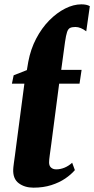

<svg xmlns="http://www.w3.org/2000/svg" viewBox="-20 -855 434 886"><path d="M134.5 11Q94 11 66.5 -9.5Q39 -30 41 -74Q41 -77.5 41.8 -84.2Q42.5 -91 44.2 -104Q46 -117 49 -138.2Q52 -159.5 56 -192L92.5 -469H35L43 -507.5L104 -531.5L110.5 -570Q121.5 -628.5 147 -677Q172.5 -725.5 207.2 -760.8Q242 -796 280.5 -815.5Q319 -835 355.5 -835Q367 -835 377 -833Q387 -831 394.5 -826.5L378 -710.5Q365.5 -720 353 -725.2Q340.5 -730.5 328.5 -730.5Q312.5 -730.5 303.5 -726.2Q294.5 -722 289.5 -707.2Q284.5 -692.5 280 -661L262.5 -532.5H356.5L347 -469H253L216.5 -189.5Q212.5 -159.5 209.5 -138.2Q206.5 -117 206.5 -105.5Q206.5 -89.5 215.8 -81.5Q225 -73.5 239.5 -73.5Q258.5 -73.5 277.5 -81.2Q296.5 -89 313 -104L325.5 -70Q308 -49.5 280.8 -31Q253.5 -12.5 216.8 -0.8Q180 11 134.5 11Z"/></svg>

Font: Merriweather 72pt Black
Style: Italic
Weight: 900
Italic angle: -7.8°
Version: Version 2.101